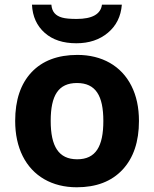

<svg xmlns="http://www.w3.org/2000/svg" viewBox="-20 -791 659 821"><path d="M416 -771C410.6 -730.5 374.5 -710 307.6 -710C279.8 -710 259.3 -711.9 245.6 -715.8C217.8 -723.6 202.1 -740.2 199.7 -771H116.7C119.1 -720.2 137.7 -680.2 171.4 -650.4C205.1 -620.6 250 -606 306.6 -606C360.8 -606 405.8 -621.1 441.4 -650.9C477.1 -680.7 497.1 -720.7 501 -771ZM574.2 -273.9C574.2 -331.1 563.5 -381.3 542 -423.8C499 -509.3 416 -556.2 311 -556.2C226.6 -556.2 161.1 -531.2 114.7 -481.9C68.4 -432.6 44.9 -363.3 44.9 -273.9C44.9 -216.8 55.7 -166.5 77.1 -123.5C120.1 -37.6 203.1 9.8 308.1 9.8C391.6 9.8 457 -15.1 503.9 -65.4C550.8 -115.7 574.2 -185.1 574.2 -273.9ZM196.8 -273.9C196.8 -382.8 229.5 -436 309.1 -436C389.2 -436 421.9 -381.8 421.9 -273.9C421.9 -165 389.6 -109.9 310.1 -109.9C230 -109.9 196.8 -166 196.8 -273.9Z"/></svg>

Font: Noto Reveo Sans
Style: Bold
Weight: 700
Designer: Monotype Design team
Foundry: Monotype Imaging Inc.
Version: Version 1.04